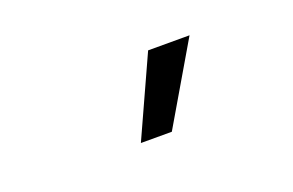

<svg xmlns="http://www.w3.org/2000/svg" viewBox="-39 -856 578 379"><g transform="rotate(-20 250.0 -666.5)"><path d="M284 -750H371L273 -583H208Z"/></g></svg>

Font: Work Sans
Style: Regular
Weight: 400
Designer: Wei Huang
Foundry: Wei Huang
Version: Version 1.032;PS 001.032;hotconv 1.0.70;makeotf.lib2.5.58329